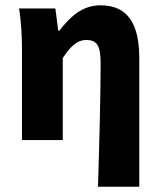

<svg xmlns="http://www.w3.org/2000/svg" viewBox="-20 -529 604 725"><path d="M350 176H506V-308C506 -432 467 -509 360 -509C291 -509 246 -467 204 -413H200L189 -497H52C61 -442 63 -382 63 -342V0H217V-310C247 -355 272 -378 305 -378C347 -378 360 -357 360 -288C360 -177 355 22 350 176Z"/></svg>

Font: DAIFUKU Sans
Style: Bold
Weight: 700
Designer: Original font ‘Source Han Sans JP’ : Paul D. Hunt
Foundry: Daifuku
Version: Version 1.000